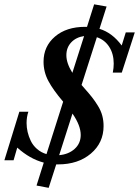

<svg xmlns="http://www.w3.org/2000/svg" viewBox="-57 -777 648 895"><path d="M113.3 87.9 147 -19Q82 -36.1 23.4 -88.9L6.3 -29.8H-36.6L33.2 -256.3H75.2Q66.9 -231.4 66.9 -203.6Q66.9 -182.6 71.8 -161.6Q76.7 -140.6 86.7 -119.9Q96.7 -99.1 115.7 -82.5Q134.8 -65.9 159.7 -58.6L237.3 -302.7L236.8 -303.7Q190.9 -357.4 168.5 -399.4Q146 -441.4 146 -489.3Q146 -561 199.2 -606.4Q252.4 -651.9 339.4 -651.9H348.6L381.8 -756.8L439.9 -746.6L406.7 -642.6Q466.3 -624.5 510.3 -564.9L529.3 -626H571.3L510.7 -438.5H468.8Q473.1 -460.4 473.1 -480.5Q473.1 -525.9 452.1 -558.6Q431.2 -591.3 394.5 -603.5L323.2 -380.9Q325.2 -378.4 329.6 -373.5Q334 -368.7 335.9 -366.2Q358.9 -340.3 372.3 -323.2Q385.7 -306.2 399.7 -283.4Q413.6 -260.7 419.7 -237.8Q425.8 -214.8 425.8 -189.5Q425.8 -111.3 366.5 -61Q307.1 -10.7 213.9 -10.7H205.1L169.9 98.6ZM252.4 -520Q252 -483.4 280.3 -437.5L335 -608.9Q297.4 -603.5 274.9 -579.3Q252.4 -555.2 252.4 -520ZM319.3 -147.9Q319.3 -191.9 280.8 -247.6L218.8 -53.7Q263.2 -57.6 291.3 -83.3Q319.3 -108.9 319.3 -147.9Z"/></svg>

Font: Elstob 10pt Medium
Style: Italic
Weight: 500
Italic angle: -20°
Designer: Peter S. Baker
Version: Version 1.015